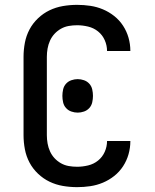

<svg xmlns="http://www.w3.org/2000/svg" viewBox="-20 -763 640 791"><path d="M298 8Q268 8 239 3Q210 -2 184 -14.5Q158 -27 136.5 -47.5Q115 -68 101.5 -93.5Q88 -119 82.5 -148Q77 -177 77 -206V-529Q77 -558 82.5 -587Q88 -616 101.5 -641.5Q115 -667 136.5 -687.5Q158 -708 184 -720.5Q210 -733 239 -738Q268 -743 298 -743Q325 -743 352 -739Q379 -735 404 -724.5Q429 -714 450.5 -697Q472 -680 487 -657Q502 -634 509.5 -607.5Q517 -581 517 -554V-553H421Q421 -576 411.5 -597.5Q402 -619 384 -633.5Q366 -648 343 -653.5Q320 -659 298 -659Q280 -659 263 -656Q246 -653 231 -644.5Q216 -636 204.5 -623.5Q193 -611 186 -595.5Q179 -580 176 -563Q173 -546 173 -529V-206Q173 -189 176 -172Q179 -155 186 -139.5Q193 -124 204.5 -111.5Q216 -99 231 -90.5Q246 -82 263 -79Q280 -76 298 -76Q320 -76 343 -81.5Q366 -87 384 -101.5Q402 -116 411.5 -137.5Q421 -159 421 -182H517V-181Q517 -154 509.5 -127.5Q502 -101 487 -78Q472 -55 450.5 -38Q429 -21 404 -10.5Q379 0 352 4Q325 8 298 8ZM300 -299Q287 -299 274 -303.5Q261 -308 252 -318Q243 -328 240 -341.5Q237 -355 237 -368Q237 -381 240 -394.5Q243 -408 252 -418Q261 -428 274 -432.5Q287 -437 300 -437Q313 -437 326 -432.5Q339 -428 348 -418Q357 -408 360 -394.5Q363 -381 363 -368Q363 -355 360 -341.5Q357 -328 348 -318Q339 -308 326 -303.5Q313 -299 300 -299Z"/></svg>

Font: Iosevka Aile Medium
Style: Regular
Weight: 500
Designer: Belleve Invis
Foundry: Belleve Invis
Version: Version 27.3.5; ttfautohint (v1.8.4)